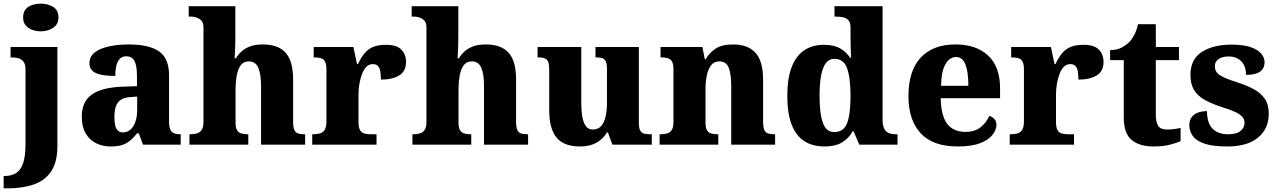

<svg xmlns="http://www.w3.org/2000/svg" viewBox="-43 -794 7012 1054"><path d="M-23 240V172H-16Q20 172 45.5 156Q71 140 84 101.5Q97 63 97 -4V-413Q97 -441 86 -455.5Q75 -470 57.5 -474.5Q40 -479 19 -479H15V-536H272V8Q272 97 237 148Q202 199 140 219.5Q78 240 -1 240ZM181 -622Q140 -622 112 -641.5Q84 -661 84 -698Q84 -738 112 -756Q140 -774 181 -774Q220 -774 249 -756Q278 -738 278 -698Q278 -661 249 -641.5Q220 -622 181 -622Z M563 10Q520 10 484 -8Q448 -26 427 -62.5Q406 -99 406 -154Q406 -236 461 -275Q516 -314 628 -318L709 -321V-375Q709 -411 703.5 -435.5Q698 -460 685 -472.5Q672 -485 650 -485Q629 -485 616 -472.5Q603 -460 596.5 -436.5Q590 -413 590 -377Q518 -377 483 -393Q448 -409 448 -446Q448 -484 477.5 -506.5Q507 -529 556 -539.5Q605 -550 664 -550Q775 -550 830 -512Q885 -474 885 -381V-128Q885 -100 891 -85Q897 -70 910 -63.5Q923 -57 945 -57H949V0H742L719 -62H709Q688 -35 668 -19.5Q648 -4 624 3Q600 10 563 10ZM631 -67Q655 -67 673 -82.5Q691 -98 700.5 -126Q710 -154 710 -191V-264L673 -261Q639 -259 620 -246Q601 -233 593 -209.5Q585 -186 585 -151Q585 -124 589.5 -105Q594 -86 605 -76.5Q616 -67 631 -67Z M997 0V-57H1002Q1023 -57 1039 -62Q1055 -67 1064.5 -81.5Q1074 -96 1074 -125V-644Q1074 -670 1061.5 -682Q1049 -694 1033.5 -698.5Q1018 -703 1007 -703H993V-760H1249V-606Q1249 -581 1248.5 -556Q1248 -531 1247 -509.5Q1246 -488 1245 -474H1252Q1265 -495 1283.5 -512Q1302 -529 1330.5 -539.5Q1359 -550 1401 -550Q1484 -550 1525 -504.5Q1566 -459 1566 -358V-128Q1566 -98 1572 -82.5Q1578 -67 1592 -62Q1606 -57 1628 -57H1632V0H1390V-322Q1390 -387 1375 -422Q1360 -457 1323 -457Q1293 -457 1277.5 -434.5Q1262 -412 1256 -377Q1250 -342 1250 -305V-122Q1250 -95 1257.5 -81Q1265 -67 1279.5 -62Q1294 -57 1316 -57H1320V0Z M1671 0V-57H1676Q1699 -57 1715 -62Q1731 -67 1740 -82.5Q1749 -98 1749 -129V-411Q1749 -441 1741.5 -455.5Q1734 -470 1719 -474.5Q1704 -479 1682 -479H1679V-536H1897L1917 -442H1922Q1939 -479 1959.5 -503Q1980 -527 2008 -537.5Q2036 -548 2076 -548Q2135 -548 2160.5 -521.5Q2186 -495 2186 -454Q2186 -403 2148.5 -380Q2111 -357 2048 -357Q2048 -385 2044.5 -403.5Q2041 -422 2031.5 -432Q2022 -442 2003 -442Q1983 -442 1968.5 -427.5Q1954 -413 1944.5 -388Q1935 -363 1930 -334Q1925 -305 1925 -276V-124Q1925 -95 1933 -80.5Q1941 -66 1956 -61.5Q1971 -57 1990 -57H2024V0Z M2221 0V-57H2226Q2247 -57 2263 -62Q2279 -67 2288.5 -81.5Q2298 -96 2298 -125V-644Q2298 -670 2285.5 -682Q2273 -694 2257.5 -698.5Q2242 -703 2231 -703H2217V-760H2473V-606Q2473 -581 2472.5 -556Q2472 -531 2471 -509.5Q2470 -488 2469 -474H2476Q2489 -495 2507.5 -512Q2526 -529 2554.5 -539.5Q2583 -550 2625 -550Q2708 -550 2749 -504.5Q2790 -459 2790 -358V-128Q2790 -98 2796 -82.5Q2802 -67 2816 -62Q2830 -57 2852 -57H2856V0H2614V-322Q2614 -387 2599 -422Q2584 -457 2547 -457Q2517 -457 2501.5 -434.5Q2486 -412 2480 -377Q2474 -342 2474 -305V-122Q2474 -95 2481.5 -81Q2489 -67 2503.5 -62Q2518 -57 2540 -57H2544V0Z M3141 10Q3052 10 3012 -39Q2972 -88 2972 -188V-407Q2972 -436 2967.5 -451Q2963 -466 2950 -472.5Q2937 -479 2912 -479H2908V-536H3148V-226Q3148 -184 3154 -151.5Q3160 -119 3173.5 -101Q3187 -83 3211 -83Q3239 -83 3256 -101Q3273 -119 3281 -152.5Q3289 -186 3289 -231V-418Q3289 -446 3281.5 -459Q3274 -472 3261 -475.5Q3248 -479 3230 -479H3226V-536H3464V-119Q3464 -91 3471.5 -77.5Q3479 -64 3493 -60.5Q3507 -57 3525 -57H3535V0H3319L3294 -67H3289Q3266 -29 3229.5 -9.5Q3193 10 3141 10Z M3578 0V-57H3582Q3605 -57 3621 -62Q3637 -67 3645.5 -81.5Q3654 -96 3654 -125V-415Q3654 -442 3646 -456Q3638 -470 3623.5 -474.5Q3609 -479 3587 -479H3583V-536H3813L3826 -469H3831Q3852 -505 3886 -527.5Q3920 -550 3983 -550Q4062 -550 4104 -504.5Q4146 -459 4146 -358V-128Q4146 -98 4152 -82.5Q4158 -67 4172 -62Q4186 -57 4208 -57H4212V0H3971V-322Q3971 -387 3957.5 -422Q3944 -457 3906 -457Q3877 -457 3860.5 -435.5Q3844 -414 3837 -379.5Q3830 -345 3830 -305V-122Q3830 -95 3837 -81Q3844 -67 3859 -62Q3874 -57 3896 -57H3900V0Z M4483 10Q4418 10 4372.5 -19Q4327 -48 4303 -109.5Q4279 -171 4279 -267Q4279 -364 4303 -426Q4327 -488 4372 -518Q4417 -548 4480 -548Q4536 -548 4569.5 -528Q4603 -508 4624 -477H4629Q4628 -501 4627 -532Q4626 -563 4626 -591V-643Q4626 -669 4615 -682Q4604 -695 4586 -699Q4568 -703 4546 -703H4538V-760H4802V-137Q4802 -106 4810.5 -88.5Q4819 -71 4835.5 -64Q4852 -57 4876 -57H4884V0H4674L4643 -73H4638Q4616 -34 4579 -12Q4542 10 4483 10ZM4536 -69Q4589 -69 4607.5 -118.5Q4626 -168 4626 -269Q4626 -366 4607.5 -418.5Q4589 -471 4537 -471Q4508 -471 4490.5 -447.5Q4473 -424 4464.5 -379Q4456 -334 4456 -268Q4456 -169 4474.5 -119Q4493 -69 4536 -69Z M5214 10Q5078 10 5011 -62.5Q4944 -135 4944 -266Q4944 -406 5011.5 -478Q5079 -550 5202 -550Q5316 -550 5381.5 -489Q5447 -428 5447 -309V-255H5121Q5123 -158 5157 -114Q5191 -70 5257 -70Q5308 -70 5339.5 -95Q5371 -120 5388 -158Q5404 -153 5415.5 -141Q5427 -129 5427 -110Q5427 -82 5405.5 -54Q5384 -26 5337.5 -8Q5291 10 5214 10ZM5273 -323Q5273 -398 5257 -439.5Q5241 -481 5206 -481Q5169 -481 5146.5 -440.5Q5124 -400 5123 -323Z M5500 0V-57H5505Q5528 -57 5544 -62Q5560 -67 5569 -82.5Q5578 -98 5578 -129V-411Q5578 -441 5570.5 -455.5Q5563 -470 5548 -474.5Q5533 -479 5511 -479H5508V-536H5726L5746 -442H5751Q5768 -479 5788.5 -503Q5809 -527 5837 -537.5Q5865 -548 5905 -548Q5964 -548 5989.5 -521.5Q6015 -495 6015 -454Q6015 -403 5977.5 -380Q5940 -357 5877 -357Q5877 -385 5873.5 -403.5Q5870 -422 5860.5 -432Q5851 -442 5832 -442Q5812 -442 5797.5 -427.5Q5783 -413 5773.5 -388Q5764 -363 5759 -334Q5754 -305 5754 -276V-124Q5754 -95 5762 -80.5Q5770 -66 5785 -61.5Q5800 -57 5819 -57H5853V0Z M6289 10Q6213 10 6169.5 -25.5Q6126 -61 6126 -149V-464H6051V-519Q6090 -519 6116.5 -534Q6143 -549 6158 -565Q6172 -580 6184.5 -604Q6197 -628 6204 -661H6302V-536H6429V-464H6302V-165Q6302 -123 6315 -103Q6328 -83 6364 -83Q6383 -83 6402.5 -85.5Q6422 -88 6438 -92V-19Q6421 -11 6382.5 -0.5Q6344 10 6289 10Z M6694 10Q6616 10 6570.5 -5Q6525 -20 6505.5 -47Q6486 -74 6486 -107Q6486 -135 6499.5 -152Q6513 -169 6535 -176.5Q6557 -184 6583 -184Q6583 -118 6613.5 -87.5Q6644 -57 6697 -57Q6746 -57 6767.5 -75.5Q6789 -94 6789 -119Q6789 -139 6776.5 -153Q6764 -167 6737.5 -179.5Q6711 -192 6668 -205Q6609 -224 6570 -246Q6531 -268 6511.5 -300.5Q6492 -333 6492 -383Q6492 -468 6554 -508.5Q6616 -549 6718 -549Q6783 -549 6823 -535Q6863 -521 6881 -499Q6899 -477 6899 -453Q6899 -419 6874.5 -401Q6850 -383 6797 -383Q6797 -432 6770.5 -458Q6744 -484 6702 -484Q6667 -484 6646.5 -470Q6626 -456 6626 -430Q6626 -400 6651.5 -382.5Q6677 -365 6746 -343Q6800 -326 6839.5 -304.5Q6879 -283 6900.5 -251.5Q6922 -220 6922 -169Q6922 -88 6863.5 -39Q6805 10 6694 10Z"/></svg>

Font: Noto Serif Khmer ExtraBold
Style: Regular
Weight: 800
Version: Version 2.003